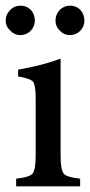

<svg xmlns="http://www.w3.org/2000/svg" viewBox="-25 -658 318 678"><path d="M46 -534Q26 -534 11 -550Q-5 -565 -5 -585Q-5 -607 11 -623Q26 -638 47 -638Q69 -638 84 -623Q98 -608 98 -585Q98 -564 83 -549Q68 -534 46 -534ZM222 -534Q201 -534 186 -550Q171 -565 171 -585Q171 -607 186 -623Q201 -638 223 -638Q244 -638 259 -623Q273 -607 273 -585Q273 -564 258 -549Q243 -534 222 -534ZM258 0H32V-27Q79 -32 90 -45Q101 -58 101 -110V-308Q101 -357 92 -369Q82 -381 39 -388V-412Q129 -428 189 -451V-110Q189 -58 200 -45Q210 -32 258 -27Z"/></svg>

Font: Ponomar
Style: Regular
Weight: 400
Version: Version 1.301; ttfautohint (v1.8.4.7-5d5b)